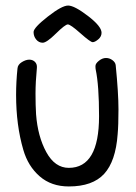

<svg xmlns="http://www.w3.org/2000/svg" viewBox="-20 -672 490 692"><path d="M346 -554Q346 -540 334 -530Q322 -520 314 -520Q306 -520 270 -552Q234 -584 224.5 -584Q215 -584 181.5 -551Q148 -518 134 -518Q120 -518 110.5 -529.5Q101 -541 101 -556.5Q101 -572 152 -612Q203 -652 225.5 -652Q248 -652 297 -614.5Q346 -577 346 -554ZM325 -421Q324 -425 324 -434Q324 -443 336.5 -453Q349 -463 362 -463Q375 -463 385.5 -455Q396 -447 397 -437Q407 -336 407 -278Q407 -220 404 -188Q397 -91 355.5 -45.5Q314 0 228 0Q165 0 123 -36.5Q81 -73 64 -132Q38 -221 38 -330Q38 -377 43 -425Q44 -439 58.5 -448Q73 -457 85.5 -457Q98 -457 106 -449Q114 -441 113 -428Q108 -376 108 -334.5Q108 -293 110 -260Q116 -180 147 -123.5Q178 -67 228 -67Q337 -67 337 -253Q337 -364 325 -421Z"/></svg>

Font: Patrick Hand SC
Style: Regular
Weight: 400
Designer: Patrick Wagesreiter
Foundry: Patrick Wagesreiter
Version: Version 1.003;PS 001.003;hotconv 1.0.70;makeotf.lib2.5.58329